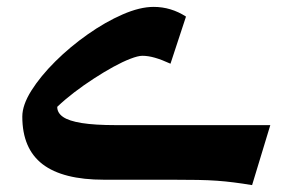

<svg xmlns="http://www.w3.org/2000/svg" viewBox="-20 -527 858 563"><path d="M772.6 -160.1H320.1Q257.8 -160.1 219.8 -166.2Q181.9 -172.3 164.8 -184.2Q147.8 -196 147.8 -213.7Q169.7 -234.7 197.5 -256Q225.2 -277.2 254.9 -296.4Q284.5 -315.7 312.2 -330.9Q339.9 -346.1 362.4 -354.7Q384.9 -363.4 397.5 -363.4Q414.5 -363.4 434.3 -357.7Q454 -352.1 479.9 -340.2L525.4 -478.4Q481.3 -506.8 430.4 -506.8Q390.3 -506.8 339.6 -484.7Q288.8 -462.6 237.3 -426.3Q185.7 -390.1 142.3 -347Q98.9 -303.9 72.1 -261.5Q45.4 -219 45.4 -185.2Q45.4 -91.3 104.7 -45.6Q164.1 0 285.1 0H483.2Q528.3 0 559.9 0.6Q591.6 1.2 616.6 3Q641.6 4.8 665.6 7.9Q689.6 10.9 719.2 15.8Z"/></svg>

Font: Pinar-VF-FD
Style: Regular
Weight: 300
Designer: Amin Abedi
Version: Version 3.0